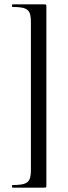

<svg xmlns="http://www.w3.org/2000/svg" viewBox="-20 -745 314 882"><path d="M193 106V-715C193 -724 192 -725 183 -725H38C34 -725 34 -713 38 -713C109 -713 122 -699 122 -642V34C122 91 109 105 38 105C34 105 34 117 38 117H183C192 117 193 116 193 106Z"/></svg>

Font: Cormorant Infant Book
Style: Regular
Weight: 500
Designer: Christian Thalmann (Catharsis Fonts)
Version: Version 1.000;PS 002.000;hotconv 1.0.88;makeotf.lib2.5.64775